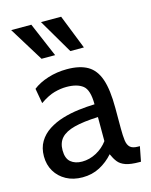

<svg xmlns="http://www.w3.org/2000/svg" viewBox="-114 -819 708 902"><g transform="rotate(-15 240.0 -367.5)"><path d="M175 10Q130 10 96 -8.5Q62 -27 43 -59Q24 -91 24 -132Q24 -173 42 -203Q60 -233 91 -253Q122 -273 160 -284.5Q198 -296 239 -301Q280 -306 317 -307Q317 -377 289.5 -398.5Q262 -420 210 -420Q182 -420 151 -411.5Q120 -403 81 -376L68 -449Q97 -472 141 -486Q185 -500 234 -500Q296 -500 334 -478Q372 -456 389.5 -405Q407 -354 407 -265V-165Q407 -130 410 -107Q413 -84 425 -73Q437 -62 463 -62H472L458 10H451Q408 10 384 1.5Q360 -7 347.5 -23Q335 -39 325 -62Q297 -30 259.5 -10Q222 10 175 10ZM192 -62Q228 -62 261.5 -80Q295 -98 317 -128V-245Q245 -242 201 -230.5Q157 -219 136.5 -196.5Q116 -174 116 -137Q116 -97 137 -79.5Q158 -62 192 -62ZM338 -578H272L174 -745H272ZM198 -578H132L29 -745H127Z"/></g></svg>

Font: Cabin VF Beta
Style: Regular
Weight: 400
Designer: Pablo Impallari
Foundry: Pablo Impallari. http://www.impallari.com Igino Marini. http://www.ikern.com
Version: Version 2.200